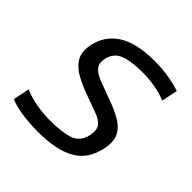

<svg xmlns="http://www.w3.org/2000/svg" viewBox="-152 -675 810 810"><g transform="rotate(45 252.5 -270.0)"><path d="M188 10Q138 10 92 3.5Q46 -3 17 -16L32 -89Q67 -74 108.5 -67Q150 -60 189 -60Q262 -60 302 -74.5Q342 -89 352 -138Q359 -173 344.5 -190.5Q330 -208 298 -219.5Q266 -231 222 -247Q181 -262 146 -281Q111 -300 93.5 -329.5Q76 -359 85 -404Q99 -475 157.5 -512.5Q216 -550 325 -550Q369 -550 410.5 -543Q452 -536 479 -526L464 -454Q434 -467 397 -473.5Q360 -480 323 -480Q255 -480 216.5 -465.5Q178 -451 168 -406Q162 -377 176.5 -359.5Q191 -342 223 -329.5Q255 -317 300 -301Q346 -285 380 -265.5Q414 -246 429 -216.5Q444 -187 434 -139Q417 -58 355.5 -24Q294 10 188 10Z"/></g></svg>

Font: Kanit Light
Style: Italic
Weight: 300
Italic angle: -12°
Designer: Katatrad Team
Foundry: CadsonDemak
Version: Version 2.000; ttfautohint (v1.8.3)